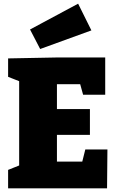

<svg xmlns="http://www.w3.org/2000/svg" viewBox="-20 -1022 636 1042"><path d="M443 -211H563L561 0H24V-100L109 -134L84 -95V-610L108 -572L24 -605V-705L284 -710H551V-508H431L408 -591L444 -565H259L289 -595V-400L259 -430H468V-290H259L289 -325V-115L259 -145H456L419 -115ZM198 -756 143 -862 404 -1002 476 -857Z"/></svg>

Font: Bitter Thin Black
Style: Regular
Weight: 900
Version: Version 3.020